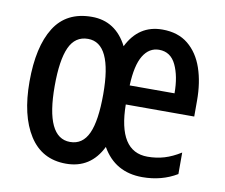

<svg xmlns="http://www.w3.org/2000/svg" viewBox="-66 -631 844 721"><g transform="rotate(10 355.5 -270.0)"><path d="M498 -549Q558 -549 596.5 -517.5Q635 -486 653.5 -432Q672 -378 672 -309V-248H411Q413 -69 525 -69Q559 -69 589 -78Q619 -87 651 -107V-25Q593 10 519 10Q415 10 365 -78Q322 10 228 10Q136 10 88 -65.5Q40 -141 40 -270Q40 -403 86 -476.5Q132 -550 229 -550Q320 -550 365 -462Q408 -549 498 -549ZM499 -472Q461 -472 438.5 -435Q416 -398 413 -321H584Q584 -386 563.5 -429Q543 -472 499 -472ZM229 -466Q180 -466 158 -417.5Q136 -369 136 -270Q136 -73 229 -73Q277 -73 299 -121.5Q321 -170 321 -271Q321 -466 229 -466Z"/></g></svg>

Font: Noto Sans Tamil ExtraCondensed Medium
Style: Regular
Weight: 500
Width: 2
Designer: Jelle Bosma - Monotype Design Team
Foundry: Monotype Imaging Inc.
Version: Version 2.004; ttfautohint (v1.8.4.7-5d5b)